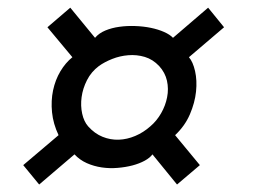

<svg xmlns="http://www.w3.org/2000/svg" viewBox="-20 -541 690 500"><path d="M500.5 -111 441 -60.5 377 -139Q370.5 -130 356.8 -122.5Q343 -115 325 -110.2Q307 -105.5 286.2 -103.8Q265.5 -102 245 -105Q224.5 -108 206 -116.2Q187.5 -124.5 174 -139L82 -60.5L40.5 -111L132.5 -189Q118.5 -218.5 115.5 -248.5Q112.5 -278.5 118.2 -305.8Q124 -333 137.2 -355.2Q150.5 -377.5 168.5 -392L103.5 -470L163 -521L227.5 -442.5Q237.5 -454.5 254.2 -461.5Q271 -468.5 290.8 -471.2Q310.5 -474 332 -473.2Q353.5 -472.5 372.8 -468.5Q392 -464.5 407.2 -457.8Q422.5 -451 430.5 -442.5L522 -521L563.5 -470L472 -392Q482.5 -380 488 -355.8Q493.5 -331.5 490.5 -302.5Q487.5 -273.5 474.5 -243.2Q461.5 -213 436 -189ZM209.5 -212Q226.5 -193 247 -184.8Q267.5 -176.5 289.2 -177.2Q311 -178 332.2 -187Q353.5 -196 371.5 -212Q388 -226 399.5 -246Q411 -266 415.2 -287.8Q419.5 -309.5 414.8 -330.8Q410 -352 394.5 -369Q378 -386.5 357 -392.8Q336 -399 314.2 -397.2Q292.5 -395.5 272.2 -387.5Q252 -379.5 237.5 -369Q217.5 -354 206.5 -332.2Q195.5 -310.5 192.5 -288Q189.5 -265.5 194 -245Q198.5 -224.5 209.5 -212Z"/></svg>

Font: B612 Mono
Style: Italic
Weight: 400
Italic angle: -10°
Version: Version 1.005